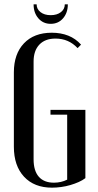

<svg xmlns="http://www.w3.org/2000/svg" viewBox="-20 -858 453 886"><path d="M44 -524Q44 -609 90.5 -658Q137 -707 219 -707Q261 -707 295 -693.5Q329 -680 354 -652L338 -636Q297 -680 236 -680Q188 -680 161.5 -652Q135 -624 135 -574V-123Q135 -70 159 -42.5Q183 -15 229 -15Q262 -15 290 -29V-329H213V-351H374V-36Q361 -26 343 -18Q325 -10 304.5 -4Q284 2 262 5Q240 8 220 8Q138 8 91 -42.5Q44 -93 44 -181ZM279 -838H293Q293 -799 271 -773.5Q249 -748 214 -748Q179 -748 157 -773.5Q135 -799 135 -838H149Q149 -816 167 -802Q185 -788 214 -788Q243 -788 261 -802Q279 -816 279 -838Z"/></svg>

Font: Moniqa SemBd Heading
Style: Regular
Weight: 600
Designer: Rajesh Rajput
Foundry: Rajesh Rajput
Version: Version 1.000